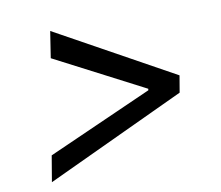

<svg xmlns="http://www.w3.org/2000/svg" viewBox="-64 -623 779 676"><g transform="rotate(-10 325.5 -284.5)"><path d="M566.9 -254.4 69.3 -22 85 -115.2 461.9 -282.7 459.5 -277.8 460.9 -291.5 463.4 -285.6 141.1 -452.6 155.8 -547.4 577.1 -314.5Z"/></g></svg>

Font: Inter 20pt
Style: Italic
Weight: 400
Italic angle: -9.3988°
Version: Version 4.001;git-66647c0bb